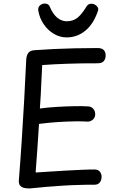

<svg xmlns="http://www.w3.org/2000/svg" viewBox="-20 -1048 668 1083"><path d="M147 15Q136 15 121.5 13Q107 11 96.5 2Q86 -7 86 -27Q95 -139 102.5 -254.5Q110 -370 116.5 -485.5Q123 -601 128 -713Q130 -737 140.5 -750.5Q151 -764 177 -765Q229 -769 284 -771.5Q339 -774 400 -775.5Q461 -777 530 -777Q555 -777 565.5 -765.5Q576 -754 576 -736Q576 -716 565.5 -703.5Q555 -691 530 -691Q482 -691 440.5 -690.5Q399 -690 361.5 -688.5Q324 -687 289 -685.5Q254 -684 218 -681Q216 -642 214 -600Q212 -558 210 -516.5Q208 -475 205 -436Q249 -442 299.5 -445Q350 -448 397 -449Q444 -450 475 -448Q492 -448 504 -436.5Q516 -425 517 -406Q518 -386 504.5 -374Q491 -362 475 -362Q450 -364 404.5 -363.5Q359 -363 305.5 -359.5Q252 -356 200 -349Q196 -281 191 -211.5Q186 -142 181 -75Q216 -77 258.5 -80Q301 -83 347 -85.5Q393 -88 436 -90Q479 -92 513 -92Q533 -92 543 -80Q553 -68 553 -51Q553 -32 543 -19Q533 -6 513 -6Q493 -6 472.5 -6Q452 -6 432 -5Q385 -4 337 -1Q289 2 241.5 6Q194 10 147 15ZM356 -837Q318 -837 284 -857Q250 -877 226.5 -911.5Q203 -946 196 -988Q193 -1007 205.5 -1017.5Q218 -1028 232 -1028Q254 -1028 261 -1010Q274 -979 290 -961Q306 -943 323 -935.5Q340 -928 356 -928Q392 -928 417 -948Q442 -968 467 -1010Q473 -1020 480 -1023.5Q487 -1027 495 -1027Q512 -1027 525 -1014.5Q538 -1002 533 -988Q508 -913 461.5 -875Q415 -837 356 -837Z"/></svg>

Font: Playpen Sans
Style: Regular
Weight: 400
Designer: Laura Meseguer, Veronika Burian, José Scaglione, Kostas Bartsokas, Vera Evstafieva, Tom Grace, Yorlmar Campos
Foundry: TypeTogether
Version: Version 2.000